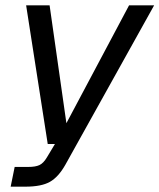

<svg xmlns="http://www.w3.org/2000/svg" viewBox="-20 -550 598 720"><path d="M20 150 35 76H86Q113 76 128 69Q143 62 156 40L186 -10H159L78 -530H166L229 -88L464 -530H558L225 68Q199 114 167 132Q135 150 75 150Z"/></svg>

Font: Geist Regular
Style: Italic
Weight: 400
Italic angle: -12°
Designer: Basement.studio, Andrés Briganti, Mateo Zaragoza
Foundry: Basement.studio, Vercel, Andrés Briganti, Guido Ferreyra, Mateo Zaragoza
Version: Version 1.500; ttfautohint (v1.8.4.7-5d5b)